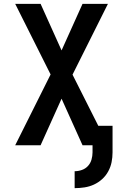

<svg xmlns="http://www.w3.org/2000/svg" viewBox="-20 -755 640 998"><path d="M368 223V135Q387 135 405.5 128.5Q424 122 437 108Q450 94 455.5 75Q461 56 461 37V0H409L300 -242L191 0H59L243 -368L59 -735H191L300 -493L409 -735H541L357 -367L491 -101H565V37Q565 63 560 88Q555 113 542.5 136Q530 159 510.5 176.5Q491 194 468 204.5Q445 215 419.5 219Q394 223 368 223Z"/></svg>

Font: Iosevka Extended
Style: Bold
Weight: 700
Width: 7
Monospace: yes
Designer: Belleve Invis
Foundry: Belleve Invis
Version: Version 32.5.0; ttfautohint (v1.8.4)